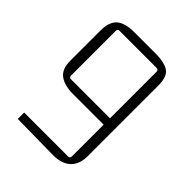

<svg xmlns="http://www.w3.org/2000/svg" viewBox="-184 -743 851 851"><g transform="rotate(45 242.0 -317.0)"><path d="M404 -103Q404 -51 374.5 -23.5Q345 4 289 3L68 0V-40H343Q355 -40 355 -52V-583Q355 -595 342 -595H111Q99 -595 99 -583V-303Q99 -291 111 -291H363V-251H165Q109 -251 79.5 -273Q50 -295 50 -347V-535Q50 -591 77 -614Q104 -637 160 -637H294Q350 -637 377 -619Q404 -601 404 -545Z"/></g></svg>

Font: Gemunu Libre ExtraLight ExtraLight
Style: Regular
Weight: 250
Version: Version 1.100